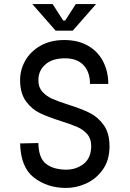

<svg xmlns="http://www.w3.org/2000/svg" viewBox="-20 -913 640 945"><path d="M303 -78Q353 -77 390.5 -105.5Q428 -134 429 -193Q429 -230 409.5 -252.5Q390 -275 360.5 -288Q331 -301 280 -317Q217 -337 177 -356Q137 -375 108.5 -413.5Q80 -452 79 -515Q78 -568 104 -614Q130 -660 179.5 -688Q229 -716 296 -716Q364 -716 413 -688Q462 -660 487.5 -610.5Q513 -561 513 -500H423Q423 -559 390.5 -593Q358 -627 296 -626Q235 -625 201.5 -594Q168 -563 169 -517Q169 -483 188.5 -461.5Q208 -440 236.5 -427Q265 -414 316 -398Q382 -377 422 -357Q462 -337 490.5 -297.5Q519 -258 519 -193Q519 -124 485.5 -77.5Q452 -31 402 -9Q352 13 301 12Q212 11 147 -39Q82 -89 79 -207L169 -209Q170 -136 205.5 -107.5Q241 -79 303 -78ZM291 -812H301L353 -893H453L338 -762H254L139 -893H239Z"/></svg>

Font: Fliege Mono Thin
Style: Regular
Weight: 100
Version: Version 0.020;Glyphs 3.3 (3306)